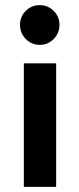

<svg xmlns="http://www.w3.org/2000/svg" viewBox="-20 -729 310 749"><path d="M73 0V-482H199V0ZM135 -554Q103 -554 80.5 -577Q58 -600 58 -632Q58 -664 80.5 -686.5Q103 -709 135 -709Q167 -709 189.5 -686.5Q212 -664 212 -632Q212 -600 189.5 -577Q167 -554 135 -554Z"/></svg>

Font: Zen Kaku Gothic New Black
Style: Regular
Weight: 900
Designer: Yoshimichi Ohira
Foundry: Positype
Version: Version 1.001